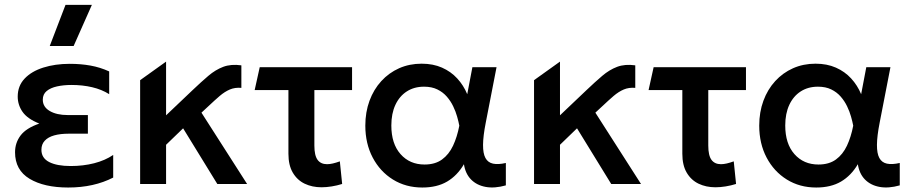

<svg xmlns="http://www.w3.org/2000/svg" viewBox="-20 -780 3878 814"><path d="M269.1 15Q167.1 15 105.5 -22Q43.8 -59 43.8 -134.4Q43.8 -174.5 67.3 -205.7Q90.8 -236.8 146.6 -256.1Q96.2 -276.2 75.6 -305.8Q55.1 -335.4 55.1 -370.5Q55.1 -415.8 84.3 -446.7Q113.5 -477.7 163.6 -493.5Q213.7 -509.4 275.7 -509.4Q322.8 -509.4 363.7 -502Q404.5 -494.7 442.9 -477.2V-380.8Q411.3 -400.7 370.8 -410.2Q330.3 -419.8 283.2 -419.8Q249.5 -419.8 221.9 -413.7Q194.4 -407.7 177.9 -394.1Q161.4 -380.5 161.4 -357.4Q161.4 -326.8 190.7 -309.5Q220 -292.2 267.4 -292.2H352.6V-213.2H270.4Q235.7 -213.2 209.8 -206Q183.9 -198.7 169.8 -183.5Q155.6 -168.4 155.6 -144.9Q155.6 -109.8 188.5 -93Q221.4 -76.1 279.9 -76.1Q332.7 -76.1 379.2 -87.9Q425.6 -99.8 459.9 -123.1V-27.2Q419.3 -6.3 371.8 4.3Q324.2 15 269.1 15ZM190.9 -585 257.8 -759.5H369.6L292.2 -585Z M574.1 0V-440.1L684.1 -518.8V-291.1L796.8 -398.2Q832.9 -432.6 863.2 -458.4Q893.5 -484.2 926.5 -496.7Q959.5 -509.1 1003.3 -503V-407.5Q976.1 -409.8 954.5 -400.6Q932.9 -391.4 911.6 -373.3Q890.4 -355.1 864.4 -330.5L834.1 -302.4L1027.6 0H901.3L756.3 -236L684.1 -166.2V0Z M1343.1 14Q1303.4 14 1271.7 -1.2Q1240 -16.4 1221.4 -48Q1202.8 -79.5 1202.8 -128.2V-398.2H1059.7L1081.1 -495H1472.6V-398.2H1312.8V-162.8Q1312.8 -120.8 1326.4 -102.3Q1340 -83.9 1366.6 -83.9Q1377.9 -83.9 1391.3 -87Q1404.7 -90.1 1420.8 -95.9L1430.6 -0.1Q1409.4 6.6 1386.5 10.3Q1363.6 14 1343.1 14Z M1770.3 15Q1700.4 15 1645.8 -18.9Q1591.2 -52.8 1560 -112.1Q1528.8 -171.4 1528.8 -247.5Q1528.8 -304.6 1546.5 -352.7Q1564.2 -400.8 1596.5 -436.1Q1628.7 -471.3 1672.2 -490.7Q1715.8 -510 1767.7 -510Q1816.1 -510 1853.9 -493.3Q1891.7 -476.6 1918.4 -447.5Q1945.2 -418.4 1960.9 -380.6L1982.7 -495H2085.1L2039.4 -260Q2028.2 -203.1 2027.9 -166.2Q2027.6 -129.4 2038.1 -110.1Q2048.6 -90.8 2070.3 -86.2Q2092.1 -81.6 2124.6 -89.1V5.9Q2076.9 19.4 2038.9 12.4Q2001 5.4 1976.9 -19.2Q1952.9 -43.9 1946.9 -83.8Q1918.6 -35.6 1875.7 -10.3Q1832.8 15 1770.3 15ZM1779.9 -82.5Q1824.8 -82.5 1854 -103.8Q1883.2 -125.1 1900.7 -162.2Q1918.1 -199.3 1927.3 -247.1Q1924.2 -263.9 1918.1 -285.4Q1912.1 -307 1901.4 -329.2Q1890.8 -351.4 1874.3 -370.4Q1857.9 -389.3 1834.1 -400.9Q1810.4 -412.5 1777.8 -412.5Q1735.9 -412.5 1704.8 -392.5Q1673.6 -372.5 1656.3 -335.5Q1639.1 -298.5 1639.1 -247.9Q1639.1 -170.7 1678.1 -126.6Q1717.1 -82.5 1779.9 -82.5Z M2244.1 0V-440.1L2354.1 -518.8V-291.1L2466.8 -398.2Q2502.9 -432.6 2533.2 -458.4Q2563.5 -484.2 2596.5 -496.7Q2629.5 -509.1 2673.3 -503V-407.5Q2646.1 -409.8 2624.5 -400.6Q2602.9 -391.4 2581.6 -373.3Q2560.4 -355.1 2534.4 -330.5L2504.1 -302.4L2697.6 0H2571.3L2426.3 -236L2354.1 -166.2V0Z M3013.1 14Q2973.4 14 2941.7 -1.2Q2910 -16.4 2891.4 -48Q2872.8 -79.5 2872.8 -128.2V-398.2H2729.7L2751.1 -495H3142.6V-398.2H2982.8V-162.8Q2982.8 -120.8 2996.4 -102.3Q3010 -83.9 3036.6 -83.9Q3047.9 -83.9 3061.3 -87Q3074.7 -90.1 3090.8 -95.9L3100.6 -0.1Q3079.4 6.6 3056.5 10.3Q3033.6 14 3013.1 14Z M3440.3 15Q3370.4 15 3315.8 -18.9Q3261.2 -52.8 3230 -112.1Q3198.8 -171.4 3198.8 -247.5Q3198.8 -304.6 3216.5 -352.7Q3234.2 -400.8 3266.5 -436.1Q3298.7 -471.3 3342.2 -490.7Q3385.8 -510 3437.7 -510Q3486.1 -510 3523.9 -493.3Q3561.7 -476.6 3588.4 -447.5Q3615.2 -418.4 3630.9 -380.6L3652.7 -495H3755.1L3709.4 -260Q3698.2 -203.1 3697.9 -166.2Q3697.6 -129.4 3708.1 -110.1Q3718.6 -90.8 3740.3 -86.2Q3762.1 -81.6 3794.6 -89.1V5.9Q3746.9 19.4 3708.9 12.4Q3671 5.4 3646.9 -19.2Q3622.9 -43.9 3616.9 -83.8Q3588.6 -35.6 3545.7 -10.3Q3502.8 15 3440.3 15ZM3449.9 -82.5Q3494.8 -82.5 3524 -103.8Q3553.2 -125.1 3570.7 -162.2Q3588.1 -199.3 3597.3 -247.1Q3594.2 -263.9 3588.1 -285.4Q3582.1 -307 3571.4 -329.2Q3560.8 -351.4 3544.3 -370.4Q3527.9 -389.3 3504.1 -400.9Q3480.4 -412.5 3447.8 -412.5Q3405.9 -412.5 3374.8 -392.5Q3343.6 -372.5 3326.3 -335.5Q3309.1 -298.5 3309.1 -247.9Q3309.1 -170.7 3348.1 -126.6Q3387.1 -82.5 3449.9 -82.5Z"/></svg>

Font: Geologica-Sharp
Style: Regular
Weight: 100
Designer: Sindre Bremnes, Frode Helland
Foundry: Monokrom Skriftforlag AS
Version: Version 1.010;gftools[0.9.28]